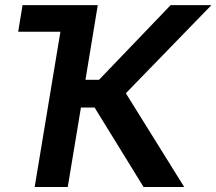

<svg xmlns="http://www.w3.org/2000/svg" viewBox="-20 -748 866 768"><path d="M350.6 -727.5 332.5 -621.1H52.7L70.3 -727.5ZM554.2 0 358.4 -317.9H303.7L251 0H118.7L239.3 -727.5H371.1L321.8 -428.7H376L662.6 -727.5H825.7L483.4 -375L716.8 0Z"/></svg>

Font: Inter Tight SemiBold
Style: Italic
Weight: 600
Italic angle: -9.39999°
Designer: Rasmus Andersson
Foundry: rsms
Version: Version 3.004